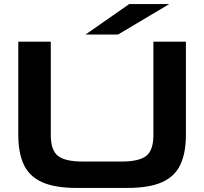

<svg xmlns="http://www.w3.org/2000/svg" viewBox="-20 -920 1005 945"><path d="M359 5Q250 5 187 -23.5Q124 -52 97 -110Q70 -168 70 -256V-715H230V-256Q230 -180 265.5 -152.5Q301 -125 386 -125H579Q664 -125 699.5 -152.5Q735 -180 735 -256V-715H895V-256Q895 -168 868 -110Q841 -52 778 -23.5Q715 5 606 5ZM561 -750 813 -900H616L401 -750Z"/></svg>

Font: Zen Dots
Style: Regular
Weight: 400
Designer: Yoshimichi Ohira
Foundry: A-1 Corp ZenFonts
Version: Version 1.000; ttfautohint (v1.8.3)